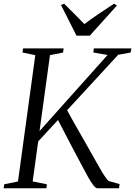

<svg xmlns="http://www.w3.org/2000/svg" viewBox="-30 -1000 718 1020"><path d="M-10.5 0 -7.5 -21 65.5 -36 157.5 -707 89.5 -721 92.5 -743H308L305 -721L235.5 -707L180 -303.5L541.5 -708L466 -721L468.5 -743H668L664 -721L598 -709L326.5 -414.5Q337 -395 352.5 -367Q368 -339 385.5 -308.8Q403 -278.5 418.8 -250.5Q434.5 -222.5 446 -202.5Q466 -167.5 481.8 -139Q497.5 -110.5 510 -89.8Q522.5 -69 532 -55.8Q541.5 -42.5 548 -38L605.5 -22L602 0H486Q477.5 -1 464.8 -17.5Q452 -34 437.5 -60.2Q423 -86.5 407.5 -116Q392 -145.5 378 -171.5Q367 -192 353.5 -217.5Q340 -243 326.5 -269.5Q313 -296 300.2 -320.2Q287.5 -344.5 278 -362.5L173 -249L143.5 -36L219 -21L216.5 0ZM376.5 -810.5 294 -973.5 310.5 -980.5Q336.5 -954 363.8 -927.5Q391 -901 418.5 -872Q452.5 -898 491 -924Q529.5 -950 576 -980.5L591 -970.5L447 -810.5Z"/></svg>

Font: Merriweather 120pt Light
Style: Italic
Weight: 300
Italic angle: -7.8°
Version: Version 2.101